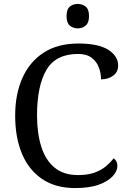

<svg xmlns="http://www.w3.org/2000/svg" viewBox="-20 -945 654 975"><path d="M361 10Q262 10 194 -36Q126 -82 91.5 -164.5Q57 -247 57 -358Q57 -466 93.5 -548.5Q130 -631 201.5 -677.5Q273 -724 378 -724Q480 -724 530 -692Q580 -660 580 -612Q580 -580 555 -561Q530 -542 493 -542Q493 -573 482 -602.5Q471 -632 445.5 -651.5Q420 -671 376 -671Q263 -671 215.5 -589.5Q168 -508 168 -358Q168 -269 189.5 -200.5Q211 -132 257 -94Q303 -56 376 -56Q425 -56 459 -68Q493 -80 516.5 -99.5Q540 -119 557 -141Q565 -136 570.5 -126.5Q576 -117 576 -102Q576 -77 553 -51Q530 -25 482.5 -7.5Q435 10 361 10ZM375 -801Q351 -801 334.5 -815Q318 -829 318 -863Q318 -898 334.5 -911.5Q351 -925 375 -925Q398 -925 415 -911.5Q432 -898 432 -863Q432 -829 415 -815Q398 -801 375 -801Z"/></svg>

Font: Noto Naskh Arabic UI
Style: Regular
Weight: 400
Designer: Monotype Design Team, David Williams, Mohamad Dakak and Nizar Qandah
Foundry: Monotype Imaging Inc.
Version: Version 2.014